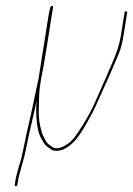

<svg xmlns="http://www.w3.org/2000/svg" viewBox="-20 -515 458 661"><path d="M93 -151.5C89.6 -134.5 85.3 -115.1 80.1 -93.2C74.8 -71.4 68.1 -40.3 60 0C56.9 15.3 53.8 28.7 50.7 40C46.9 51.3 44 60.8 42.2 68.5C40.3 76.2 38.6 82.3 37.2 87C35.8 91.7 34.7 96.3 34 101L30.8 121C30.3 124.3 31.5 126 34.5 126C37.5 126 39.3 124.3 39.8 121L43 101C43.6 97 44.7 92.7 46.1 88C47.5 83.3 49.1 77.2 51 69.5C52.9 61.8 55.5 52.3 59 41C62.5 29.7 65.7 16.3 68.8 1C77.3 -40.8 85.2 -76.8 92.5 -107C99.2 -135 103.6 -155.3 105.6 -168C105.5 -158.7 105.1 -150 104.5 -142C104.5 -97.4 109.3 -64.7 119 -44L128.7 -26.5C132.6 -19.5 136.5 -14.5 140.3 -11.5C144.2 -8.5 149.7 -4.6 156.9 0.1C164.1 4.8 174.9 5.6 189.3 2.4C200.1 0 213.1 -7.8 228.3 -21C246.1 -36.4 269.1 -71.2 297.4 -125.5C305.5 -141.2 313.6 -158.2 321.5 -176.5C329.4 -194.8 336.3 -210.5 342.4 -223.5C348.5 -236.5 353.8 -248.2 358.4 -258.5C363.1 -268.8 367.3 -278.7 371.1 -288C374.9 -297.3 380.5 -310.7 388 -328C395.4 -345.3 401.1 -366.7 405.1 -392L417.8 -472C418.2 -474.7 416.9 -476 413.9 -476C410.9 -476 409.2 -474.7 408.8 -472L396.2 -392.5C391.5 -362.7 380.4 -328.7 363 -290.5C358.9 -281.5 354.7 -271.7 350.3 -261C346 -250.3 340.8 -238.5 334.7 -225.5C328.7 -212.5 320.3 -193.5 309.7 -168.6C299.2 -143.7 284.6 -116.3 266.2 -86.5C258.6 -74.2 249.7 -60.8 239.7 -46.4C229.6 -32 216.9 -20.7 201.5 -12.5C182.3 -2.3 167.7 -1.8 157.7 -11C147.9 -16.4 140.8 -23.4 136.6 -32C133.3 -38.7 130.4 -44.3 127.8 -49C125.2 -53.7 121.9 -65.1 118 -83.4C114 -101.7 112.6 -121.7 113.7 -143.5C114.3 -155.8 114.7 -168.3 114.7 -181C114.7 -193.7 115.9 -208 118.5 -224L122.1 -247H113.1C112.7 -244.3 110.1 -232 105.3 -210C100.4 -188 96.4 -168.5 93 -151.5ZM142.3 -362 162.6 -490C163.1 -493.3 161.9 -494.8 158.8 -494.5C155.8 -494.2 153.8 -492 152.8 -488C151.8 -484 150.3 -477.7 148.3 -469L113.3 -248L116.1 -247H120.1C121.5 -247 122.2 -247.3 122.3 -248C126.6 -266.7 133.3 -304.7 142.3 -362Z"/></svg>

Font: Proton
Style: LitIt
Weight: 500
Version: Version 1.017